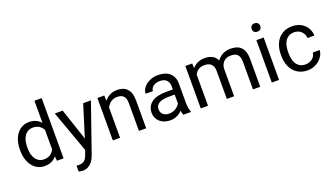

<svg xmlns="http://www.w3.org/2000/svg" viewBox="-76 -1392 3928 2247"><g transform="rotate(-20 1887.5 -268.5)"><path d="M46.4 -268.6Q46.4 -329.1 61.3 -378.7Q76.2 -428.2 103.5 -463.6Q130.9 -499 169.2 -518.6Q207.5 -538.1 254.9 -538.1Q303.2 -538.1 339.4 -521.7Q375.5 -505.4 401.9 -474.6V-750H492.2V0H409.2L404.8 -56.6Q378.4 -24.4 341.3 -7.3Q304.2 9.8 253.9 9.8Q207.5 9.8 169.2 -10.3Q130.9 -30.3 103.5 -66.2Q76.2 -102.1 61.3 -151.1Q46.4 -200.2 46.4 -258.3ZM136.7 -258.3Q136.7 -218.8 144.8 -183.8Q152.8 -148.9 169.9 -123Q187 -97.2 213.4 -82Q239.7 -66.9 276.4 -66.9Q300.3 -66.9 319.3 -72.5Q338.4 -78.1 353.8 -88.4Q369.1 -98.6 381.1 -112.8Q393.1 -127 401.9 -144V-386.7Q393.1 -402.8 381.3 -416.5Q369.6 -430.2 354.2 -440.2Q338.9 -450.2 319.8 -455.8Q300.8 -461.4 277.3 -461.4Q240.2 -461.4 213.6 -446Q187 -430.7 169.9 -404.3Q152.8 -377.9 144.8 -343Q136.7 -308.1 136.7 -268.6Z M805.2 -132.3 928.2 -528.3H1024.9L812.5 81.5Q805.2 101.1 793.5 124Q781.7 147 762.9 166.7Q744.1 186.5 717.8 200Q691.4 213.4 655.8 213.4Q650.4 213.4 643.1 212.4Q635.7 211.4 628.4 210.2Q621.1 209 614.7 207.8Q608.4 206.5 605 205.6V132.3Q606.9 132.8 610.4 133.1Q613.8 133.3 617.4 133.5Q621.1 133.8 624.3 134Q627.4 134.3 629.4 134.3Q652.3 134.3 669.9 129.9Q687.5 125.5 701.2 115.5Q714.8 105.5 724.9 88.9Q734.9 72.3 743.2 47.9L763.2 -5.9L574.7 -528.3H673.3Z M1190.9 -528.3 1193.8 -461.9Q1222.2 -497.6 1262.2 -517.8Q1302.2 -538.1 1352.1 -538.1Q1390.6 -538.1 1421.9 -527.6Q1453.1 -517.1 1475.1 -493.9Q1497.1 -470.7 1509 -434.3Q1521 -397.9 1521 -346.2V0H1430.7V-347.2Q1430.7 -377.9 1423.8 -399.7Q1417 -421.4 1403.6 -435.1Q1390.1 -448.7 1370.4 -455.1Q1350.6 -461.4 1324.7 -461.4Q1280.8 -461.4 1247.6 -438Q1214.4 -414.6 1195.8 -376.5V0H1105.5V-528.3Z M1983.4 0Q1978.5 -9.8 1975.6 -24.7Q1972.7 -39.6 1970.7 -55.7Q1958 -42.5 1942.1 -30.5Q1926.3 -18.6 1907.5 -9.5Q1888.7 -0.5 1866.7 4.6Q1844.7 9.8 1820.3 9.8Q1779.8 9.8 1746.8 -2.4Q1713.9 -14.6 1690.7 -35.6Q1667.5 -56.6 1654.8 -85.2Q1642.1 -113.8 1642.1 -146.5Q1642.1 -189 1658.7 -221.4Q1675.3 -253.9 1706.3 -275.9Q1737.3 -297.9 1781.2 -309.1Q1825.2 -320.3 1879.4 -320.3H1969.2V-361.8Q1969.2 -409.2 1940.9 -437.3Q1912.6 -465.3 1857.4 -465.3Q1832 -465.3 1811 -458.5Q1790 -451.7 1775.1 -440.2Q1760.3 -428.7 1752 -413.6Q1743.7 -398.4 1743.7 -381.8H1652.8Q1652.8 -410.2 1667.7 -438Q1682.6 -465.8 1710 -488Q1737.3 -510.3 1776.1 -524.2Q1814.9 -538.1 1862.8 -538.1Q1905.8 -538.1 1942.1 -527.1Q1978.5 -516.1 2004.4 -493.9Q2030.3 -471.7 2044.9 -438.5Q2059.6 -405.3 2059.6 -360.8V-115.2Q2059.6 -88.4 2064.2 -58.8Q2068.8 -29.3 2078.1 -7.8V0ZM1833.5 -68.8Q1857.9 -68.8 1879.4 -75.7Q1900.9 -82.5 1918.5 -93.5Q1936 -104.5 1949 -118.7Q1961.9 -132.8 1969.2 -147.9V-256.3H1894Q1816.4 -256.3 1774.4 -232.2Q1732.4 -208 1732.4 -159.2Q1732.4 -140.1 1738.8 -123.5Q1745.1 -106.9 1758.1 -95Q1771 -83 1789.8 -75.9Q1808.6 -68.8 1833.5 -68.8Z M2286.1 -528.3 2288.6 -469.7Q2315.9 -502 2354.7 -520Q2393.6 -538.1 2445.3 -538.1Q2496.6 -538.1 2535.9 -517.8Q2575.2 -497.6 2596.2 -453.1Q2622.6 -491.2 2664.8 -514.6Q2707 -538.1 2764.6 -538.1Q2807.1 -538.1 2839.8 -527.1Q2872.6 -516.1 2895.3 -492.7Q2918 -469.2 2929.7 -433.1Q2941.4 -397 2941.4 -347.2V0H2851.1V-347.7Q2851.1 -380.9 2843 -402.8Q2835 -424.8 2820.3 -438Q2805.7 -451.2 2784.7 -456.3Q2763.7 -461.4 2738.3 -461.4Q2710.4 -461.4 2689 -452.6Q2667.5 -443.8 2652.1 -429Q2636.7 -414.1 2627.7 -393.8Q2618.7 -373.5 2616.2 -350.6V0H2525.4V-347.2Q2525.4 -377.9 2517.3 -399.7Q2509.3 -421.4 2494.6 -435.1Q2480 -448.7 2459.2 -455.1Q2438.5 -461.4 2412.6 -461.4Q2364.3 -461.4 2335 -440.4Q2305.7 -419.4 2291 -385.7V0H2200.7V-528.3Z M3175.8 0H3085.4V-528.3H3175.8ZM3078.1 -668.5Q3078.1 -690.4 3091.6 -705.6Q3105 -720.7 3131.3 -720.7Q3157.7 -720.7 3171.4 -705.6Q3185.1 -690.4 3185.1 -668.5Q3185.1 -646.5 3171.4 -631.8Q3157.7 -617.2 3131.3 -617.2Q3105 -617.2 3091.6 -631.8Q3078.1 -646.5 3078.1 -668.5Z M3532.2 -64Q3556.2 -64 3578.1 -71.8Q3600.1 -79.6 3616.9 -93.3Q3633.8 -106.9 3644.3 -125.7Q3654.8 -144.5 3656.7 -166.5H3742.2Q3740.2 -131.3 3722.9 -99.4Q3705.6 -67.4 3677.2 -43.2Q3648.9 -19 3611.6 -4.6Q3574.2 9.8 3532.2 9.8Q3472.7 9.8 3428.5 -11.5Q3384.3 -32.7 3355 -68.8Q3325.7 -105 3311.3 -152.8Q3296.9 -200.7 3296.9 -253.9V-274.4Q3296.9 -327.6 3311.3 -375.5Q3325.7 -423.3 3355 -459.5Q3384.3 -495.6 3428.2 -516.8Q3472.2 -538.1 3531.7 -538.1Q3578.1 -538.1 3616 -523.4Q3653.8 -508.8 3681.4 -483.2Q3709 -457.5 3724.6 -422.4Q3740.2 -387.2 3742.2 -346.7H3656.7Q3654.8 -371.1 3645.3 -392.3Q3635.7 -413.6 3619.6 -429.4Q3603.5 -445.3 3581.3 -454.6Q3559.1 -463.9 3531.7 -463.9Q3489.7 -463.9 3462.2 -447.3Q3434.6 -430.7 3417.7 -403.6Q3400.9 -376.5 3394 -342.5Q3387.2 -308.6 3387.2 -274.4V-253.9Q3387.2 -218.8 3394 -184.8Q3400.9 -150.9 3417.5 -124Q3434.1 -97.2 3461.9 -80.6Q3489.7 -64 3532.2 -64Z"/></g></svg>

Font: Dirooz
Style: Regular
Weight: 400
Foundry: DejaVu fonts team - Redesigned by Saber Rastikerdar
Version: Version 0.2.1